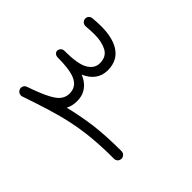

<svg xmlns="http://www.w3.org/2000/svg" viewBox="-156 -783 982 982"><g transform="rotate(-45 335.5 -292.0)"><path d="M200.2 26.9C215.3 26.9 228 15.1 228 0C228 -72.8 224.6 -136.7 217.8 -192.9C210.4 -248.5 200.2 -302.7 187 -356C204.1 -346.7 224.6 -341.8 248 -341.8C306.6 -341.8 341.3 -374.5 360.8 -421.4C381.8 -372.6 417.5 -342.3 471.7 -342.3C571.3 -342.3 606.4 -425.3 606.4 -525.4C606.4 -544.9 605.5 -562.5 603.5 -585.9C602.1 -601.1 590.8 -611.3 577.6 -611.3H575.2C561 -610.8 549.8 -598.1 549.8 -585V-582.5C551.8 -556.6 552.7 -537.6 552.7 -516.6C552.7 -484.4 546.4 -456.5 534.2 -432.6C521.5 -408.7 499.5 -396.5 468.3 -396.5C442.4 -396.5 421.9 -409.7 406.7 -435.5C391.6 -461.4 384.3 -506.3 384.3 -570.3C384.3 -584.5 372.6 -596.7 358.9 -596.7C346.7 -596.7 337.4 -586.4 335.9 -573.2V-570.3C335.9 -538.6 334 -509.3 329.6 -482.9C320.8 -430.2 297.4 -396.5 248 -396.5C232.9 -396.5 218.8 -400.9 205.6 -409.7C179.7 -426.8 153.8 -473.6 118.7 -575.2C113.3 -590.3 100.6 -593.8 92.8 -593.8C89.8 -593.8 86.9 -593.3 83.5 -591.8C74.2 -588.4 68.8 -582 66.4 -572.8C65.9 -570.3 65.4 -567.9 65.4 -565.4C65.4 -562.5 65.9 -559.6 66.9 -557.1C137.7 -348.1 173.3 -235.4 173.3 0C173.3 15.1 185.1 26.9 200.2 26.9Z"/></g></svg>

Font: Mikhak Light
Style: Regular
Weight: 300
Designer: Amin Abedi
Version: Version 3.2